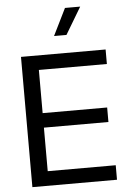

<svg xmlns="http://www.w3.org/2000/svg" viewBox="-64 -1048 744 1094"><g transform="rotate(-5 308.0 -500.5)"><path d="M274 -847 350 -1001H437L345 -847ZM76 0V-745H560V-662H171V-415H540V-332H171V-83H560V0Z"/></g></svg>

Font: Plus Jakarta Display
Style: Regular
Weight: 400
Designer: Gumpita Rahayu
Foundry: Tokotype Studio
Version: Version 1.000;hotconv 1.0.109;makeotfexe 2.5.65596